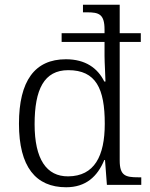

<svg xmlns="http://www.w3.org/2000/svg" viewBox="-20 -780 634 810"><path d="M259 10C342 10 391 -35 420 -105H423L431 0H576V-32H563C509 -32 485 -39 485 -103V-603H574V-640H485V-760H330V-728H347C397 -728 421 -721 421 -655V-640H240V-603H421V-544C421 -516 425 -453 425 -436H420C392 -493 340 -530 258 -530C127 -530 60 -439 60 -258C60 -76 131 10 259 10ZM268 -36C176 -35 126 -109 126 -256C126 -403 166 -484 268 -484C385 -484 422 -406 422 -258C422 -121 378 -37 268 -36Z"/></svg>

Font: Noto Serif Lao Light
Style: Regular
Weight: 300
Designer: Monotype Design Team
Foundry: Monotype Imaging Inc.
Version: Version 2.003